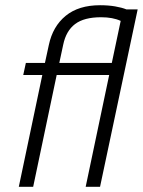

<svg xmlns="http://www.w3.org/2000/svg" viewBox="-20 -715 547 735"><path d="M52 0 142 -428H69L79 -474H152L167 -543Q182 -614 231.5 -654.5Q281 -695 363 -695Q395 -695 421 -690.5Q447 -686 464 -679H507L363 0H308L398 -428H197L107 0ZM207 -474H408L442 -635Q412 -649 367 -649Q302 -649 267.5 -623Q233 -597 222 -544Z"/></svg>

Font: Kanit ExtraLight
Style: Italic
Weight: 275
Italic angle: -12°
Designer: Katatrad Team
Foundry: CadsonDemak
Version: Version 2.000; ttfautohint (v1.8.3)